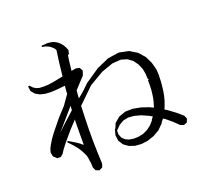

<svg xmlns="http://www.w3.org/2000/svg" viewBox="-142 -995 1284 1199"><g transform="rotate(-20 500.0 -395.5)"><path d="M436.5 -588.9 429.7 -565.4 425.8 -562.5 428.7 -560.5 358.4 -484.4 355.5 -451.2 354.5 -432.6 392.6 -463.9 436.5 -505.9 531.2 -570.3 612.3 -605.5 683.6 -616.2 686.5 -615.2 688.5 -616.2 750 -603.5 799.8 -573.2 835.9 -532.2 858.4 -485.4 871.1 -438.5 874 -394.5 872.1 -391.6H873L872.1 -357.4L869.1 -324.2L865.2 -293L859.4 -262.7L851.6 -233.4L841.8 -206.1L833 -184.6L850.6 -173.8L895.5 -140.6L936.5 -105.5L945.3 -83L936.5 -60.5L914.1 -51.8L891.6 -60.5L857.4 -93.8L817.4 -127L804.7 -134.8L787.1 -111.3L788.1 -110.4L752.9 -75.2L711.9 -51.8L668.9 -37.1L625 -31.2L583 -34.2L545.9 -46.9L514.6 -69.3L495.1 -100.6L490.2 -137.7L501 -177.7L503.9 -176.8L517.6 -210L553.7 -240.2L598.6 -255.9L647.5 -256.8L699.2 -247.1L751 -229.5L774.4 -217.8L778.3 -227.5L785.2 -251L791 -275.4L794.9 -301.8L797.9 -330.1L798.8 -359.4V-391.6H804.7L799.8 -403.3L798.8 -433.6L792 -469.7L776.4 -504.9L753.9 -536.1L722.7 -558.6L683.6 -570.3L626 -566.4L548.8 -539.1L454.1 -483.4L351.6 -383.8L348.6 -300.8L346.7 -225.6V-150.4L348.6 -75.2L351.6 0L343.8 22.5L322.3 33.2L299.8 25.4L289.1 3.9L287.1 -36.1H285.2L284.2 -49.8L282.2 -64.5L278.3 -79.1L271.5 -94.7L263.7 -110.4L253.9 -127L242.2 -144.5L227.5 -162.1L210.9 -180.7L192.4 -199.2L198.2 -207L243.2 -179.7L263.7 -166L281.2 -151.4L284.2 -148.4V-225.6L285.2 -302.7L286.1 -317.4L241.2 -269.5L180.7 -198.2L156.2 -166L137.7 -137.7L135.7 -138.7L125 -127.9L100.6 -127L78.1 -148.4L73.2 -175.8L80.1 -199.2L92.8 -223.6L110.4 -252L132.8 -283.2L195.3 -360.4L250 -419.9L294.9 -483.4L298.8 -533.2L299.8 -537.1L244.1 -531.2L205.1 -529.3L168 -531.2L134.8 -539.1L106.4 -554.7L85.9 -579.1L82 -611.3L90.8 -613.3L108.4 -594.7L126 -584L146.5 -578.1L171.9 -577.1L203.1 -578.1L238.3 -583L305.7 -596.7L315.4 -686.5L326.2 -762.7L322.3 -771.5L315.4 -780.3L306.6 -788.1L295.9 -796.9L282.2 -803.7L266.6 -809.6L248 -812.5V-821.3L267.6 -822.3L286.1 -824.2L304.7 -822.3L322.3 -819.3L337.9 -812.5L353.5 -802.7L367.2 -790L378.9 -775.4L388.7 -757.8L396.5 -739.3L391.6 -715.8L382.8 -709L377.9 -678.7L370.1 -609.4L401.4 -615.2L424.8 -609.4ZM750 -168.9 728.5 -180.7 684.6 -200.2 641.6 -211.9 602.5 -214.8 568.4 -208 538.1 -190.4 509.8 -162.1V-137.7L519.5 -112.3L537.1 -94.7L560.5 -84L589.8 -79.1L622.1 -80.1L655.3 -86.9L686.5 -101.6L713.9 -122.1L735.4 -146.5L736.3 -150.4L749 -168ZM290 -407.2 170.9 -269.5 169.9 -268.6 206.1 -303.7 288.1 -377.9Z"/></g></svg>

Font: Kurinto Seri
Style: Regular
Weight: 400
Designer: Kurinto was developed by Clint Goss from a range of fonts that are compatible with the SIL Open Font License Version 1.1
Foundry: Clinton F. Goss
Version: Version 2.196; July 25, 2020